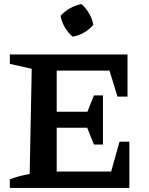

<svg xmlns="http://www.w3.org/2000/svg" viewBox="-20 -918 728 938"><path d="M564 -226H612V0H28V-42Q75 -60 125 -68L135 -582L28 -606V-652H603V-446H554L515 -573H257V-372H407L439 -452H483V-212H439L406 -294H257V-80H523ZM378 -898Q400 -879 415.5 -852Q431 -825 436 -797Q418 -775 390.5 -759Q363 -743 335 -739Q313 -757 297 -784Q281 -811 276 -841Q295 -862 322 -877.5Q349 -893 378 -898Z"/></svg>

Font: Piazzolla SemiBold
Style: Regular
Weight: 600
Designer: Juan Pablo del Peral
Foundry: Huerta Tipografica
Version: Version 1.330